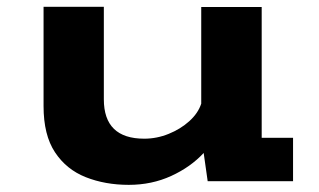

<svg xmlns="http://www.w3.org/2000/svg" viewBox="-20 -520 915 551"><path d="M349.5 10.5Q282 10.5 226.2 -11.5Q170.5 -33.5 137.8 -83Q105 -132.5 105 -215.5V-500.5H278V-235Q278 -122 394 -122Q430 -122 464 -135.8Q498 -149.5 523.2 -172.2Q548.5 -195 557.5 -222.5V-500H731V-124.5H821V0H576L564.5 -81Q527 -40.5 471.2 -15Q415.5 10.5 349.5 10.5Z"/></svg>

Font: Trispace SemiExpanded
Style: Bold
Weight: 700
Width: 6
Designer: Tyler Finck
Foundry: Etcetera Type Company
Version: Version 1.210; ttfautohint (v1.8.3)